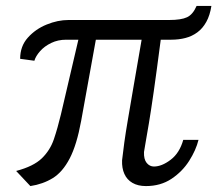

<svg xmlns="http://www.w3.org/2000/svg" viewBox="-20 -620 734 648"><path d="M82.5 8 34.5 -43Q93 -58.5 121 -85.5Q149 -112.5 161.8 -150Q174.5 -187.5 185.5 -233.5L244.5 -486H203.5Q175.5 -486 152.8 -475Q130 -464 115.2 -447.2Q100.5 -430.5 96 -415L48 -421.5Q48 -464 74 -493Q100 -522 137.5 -537.2Q175 -552.5 211 -552.5H551Q591.5 -552.5 611.2 -561.8Q631 -571 643.5 -600H693.5Q688.5 -568 676.2 -546Q664 -524 646 -510.8Q628 -497.5 605.8 -491.8Q583.5 -486 558 -486H522.5Q508.5 -378.5 498.8 -310.5Q489 -242.5 482.5 -203.8Q476 -165 472.2 -143.8Q468.5 -122.5 466 -107Q465 -82.5 475 -70.2Q485 -58 499.5 -58Q526 -58 556 -80.8Q586 -103.5 598.5 -148H650Q641.5 -113.5 618.5 -77.2Q595.5 -41 558.8 -16.5Q522 8 472.5 8Q445.5 8 427 -2.8Q408.5 -13.5 399.8 -33Q391 -52.5 392 -79Q395 -106 399.5 -138.8Q404 -171.5 411.8 -217.2Q419.5 -263 430.8 -328.5Q442 -394 458 -486H303.5L254 -212.5Q239 -130.5 215 -84.8Q191 -39 158 -18.8Q125 1.5 82.5 8Z"/></svg>

Font: Merriweather 24pt Light
Style: Italic
Weight: 300
Italic angle: -7.8°
Version: Version 2.101